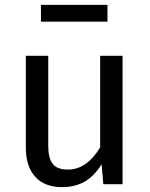

<svg xmlns="http://www.w3.org/2000/svg" viewBox="-20 -756 615 788"><path d="M483 -527H391V-151C359 -98 316 -60 259 -60C202 -60 178 -87 178 -159V-527H86V-149C86 -46 141 12 233 12C308 12 357 -18 397 -82L404 0H483ZM421 -667V-736H148V-667Z"/></svg>

Font: Fira Math
Style: Regular
Weight: 400
Designer: Xiangdong Zeng
Foundry: Xiangdong Zeng
Version: Version 0.3.4